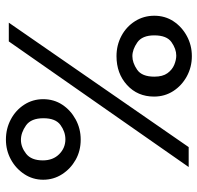

<svg xmlns="http://www.w3.org/2000/svg" viewBox="-30 -644 684 665"><g transform="rotate(90 312.5 -312.0)"><path d="M175 -373Q137 -373 105 -390Q73 -407 54 -437Q35 -467 35 -504Q35 -541 54 -570Q73 -599 105 -616.5Q137 -634 175 -634Q213 -634 245 -616.5Q277 -599 296 -569.5Q315 -540 315 -503Q315 -446 275 -409.5Q235 -373 175 -373ZM59 0 490 -623H559L124 0ZM175 -428Q198 -428 222 -444.5Q246 -461 246 -504Q246 -533 234 -549.5Q222 -566 205 -573Q188 -580 173 -580Q150 -580 126.5 -563.5Q103 -547 103 -504Q103 -462 127.5 -445Q152 -428 175 -428ZM464 10Q426 10 394 -7Q362 -24 343 -53.5Q324 -83 324 -119Q324 -156 343 -185Q362 -214 394 -231.5Q426 -249 464 -249Q503 -249 534 -231.5Q565 -214 584 -184.5Q603 -155 603 -119Q603 -83 583.5 -53.5Q564 -24 532.5 -7Q501 10 464 10ZM465 -42Q490 -42 513 -60Q536 -78 536 -118Q536 -153 514.5 -174.5Q493 -196 463 -196Q437 -196 413.5 -179Q390 -162 390 -120Q390 -77 415 -59.5Q440 -42 465 -42Z"/></g></svg>

Font: Inconsolata Expanded
Style: Regular
Weight: 400
Width: 7
Monospace: yes
Designer: Raph Levien, Cyreal, Brenton Simpson
Foundry: Raph Levien, Cyreal, Google
Version: Version 3.100; ttfautohint (v1.8.4.7-5d5b)